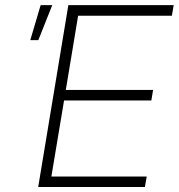

<svg xmlns="http://www.w3.org/2000/svg" viewBox="-20 -748 715 768"><path d="M132.8 0 253.4 -727.5H674.8L667.5 -685.1H292.5L243.2 -388.2H592.3L585.4 -346.2H236.3L185.5 -42H566.9L559.6 0ZM101.1 -587.4 142.6 -727.5H189L133.3 -587.4Z"/></svg>

Font: Inter 20pt ExtraLight
Style: Italic
Weight: 250
Italic angle: -9.3988°
Version: Version 4.001;git-66647c0bb